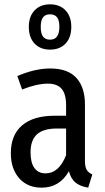

<svg xmlns="http://www.w3.org/2000/svg" viewBox="-20 -854 486 886"><path d="M406 -49 387 12Q350 6 328.5 -11.5Q307 -29 298 -64Q255 12 172 12Q107 12 68.5 -31.5Q30 -75 30 -147Q30 -231 82 -275.5Q134 -320 233 -320H285V-368Q285 -420 264.5 -444Q244 -468 201 -468Q150 -468 82 -441L60 -503Q141 -538 212 -538Q293 -538 332.5 -494.5Q372 -451 372 -372V-112Q372 -84 380 -70.5Q388 -57 406 -49ZM285 -138V-261H243Q180 -261 150.5 -234Q121 -207 121 -151Q121 -103 139 -78.5Q157 -54 190 -54Q252 -54 285 -138ZM309 -730Q309 -681 282.5 -653Q256 -625 211 -625Q166 -625 139.5 -653Q113 -681 113 -730Q113 -778 139.5 -806Q166 -834 211 -834Q256 -834 282.5 -806Q309 -778 309 -730ZM168 -730Q168 -698 179 -684.5Q190 -671 211 -671Q254 -671 254 -730Q254 -761 243 -774.5Q232 -788 211 -788Q190 -788 179 -774.5Q168 -761 168 -730Z"/></svg>

Font: Fira Sans Compressed
Style: Regular
Weight: 400
Width: 1
Designer: bBox Type GmbH & Carrois Corporate GbR & Edenspiekermann AG
Foundry: bBox Type GmbH & Carrois Corporate GbR & Edenspiekermann AG
Version: Version 4.301